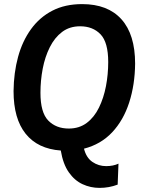

<svg xmlns="http://www.w3.org/2000/svg" viewBox="-20 -727 701 935"><path d="M465 188Q421 188 382 170Q343 152 315 112Q287 72 276 6Q164 -2 105 -75.5Q46 -149 46 -283Q47 -373 68 -450Q89 -527 131 -585Q173 -643 235 -675Q297 -707 380 -707Q505 -707 571.5 -633Q638 -559 638 -417Q637 -314 609 -227.5Q581 -141 526 -82.5Q471 -24 389 -3Q400 41 430 61.5Q460 82 497 82Q531 82 557 70L553 172Q511 188 465 188ZM315 -101Q366 -101 402.5 -128.5Q439 -156 462 -203Q485 -250 496 -307.5Q507 -365 507 -425Q507 -521 469.5 -560Q432 -599 370 -599Q319 -599 282.5 -571.5Q246 -544 222.5 -497Q199 -450 188 -392.5Q177 -335 177 -275Q177 -179 215 -140Q253 -101 315 -101Z"/></svg>

Font: Georama SemiBold
Style: Italic
Weight: 600
Italic angle: -9°
Designer: Jean-Baptiste Levee
Foundry: Production Type
Version: Version 1.000